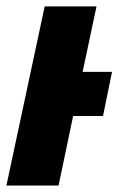

<svg xmlns="http://www.w3.org/2000/svg" viewBox="-33 -573 366 593"><path d="M-13.2 0 105 -553.2H265.1L222.2 -351.1H313L285.2 -214.8H192.9L147.9 0Z"/></svg>

Font: Open Sans Condensed ExtraBold
Style: Italic
Weight: 800
Width: 3
Italic angle: -12°
Designer: Monotype Design Team
Foundry: Monotype Imaging Inc.
Version: Version 3.003; ttfautohint (v1.8.4)